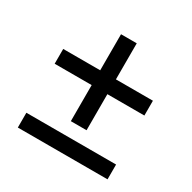

<svg xmlns="http://www.w3.org/2000/svg" viewBox="-141 -760 897 899"><g transform="rotate(30 307.5 -310.0)"><path d="M65 -425H265V-620H350V-425H550V-345H350V-150H265V-345H65ZM65 -80H550V0H65Z"/></g></svg>

Font: Venryn Sans
Style: Regular
Weight: 400
Designer: Owen Earl, indestructible type* (font) & Cristiano Sobral (main changes)
Version: Version 3.600; ttfautohint (v1.8.3)